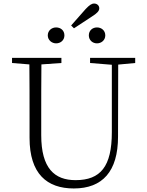

<svg xmlns="http://www.w3.org/2000/svg" viewBox="-20 -1050 828 1085"><path d="M297 -805C323 -805 344 -823 344 -850C344 -878 323 -895 297 -895C273 -895 250 -878 250 -850C250 -823 273 -805 297 -805ZM398 -890 497 -955C529 -975 541 -988 541 -1003C541 -1019 528 -1030 512 -1030C498 -1030 486 -1022 464 -999L382 -906ZM528 -805C553 -805 575 -823 575 -850C575 -878 553 -895 528 -895C503 -895 482 -878 482 -850C482 -823 503 -805 528 -805ZM489 -694 612 -684V-303C612 -109 548 -32 407 -32C288 -32 213 -99 213 -286V-387C213 -489 213 -588 214 -686L327 -694V-723H48V-694L146 -686C147 -587 147 -488 147 -387V-271C147 -67 246 15 397 15C559 15 647 -81 647 -278L648 -685L744 -694V-723H489Z"/></svg>

Font: Noto Serif CJK SC ExtraLight
Style: Regular
Weight: 200
Designer: Ryoko NISHIZUKA 西塚涼子 (kana & ideographs); Frank Grießhammer (Latin, Greek & Cyrillic); Wenlong ZHANG 张文龙 (bopomofo); San
Foundry: Adobe
Version: Version 2.001;hotconv 1.1.0;makeotfexe 2.6.0